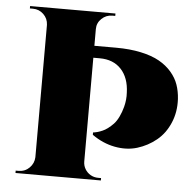

<svg xmlns="http://www.w3.org/2000/svg" viewBox="-51 -751 809 802"><g transform="rotate(5 353.5 -350.0)"><path d="M325 -558H416Q474 -558 520.5 -548Q567 -538 598 -520.5Q629 -503 650 -478.5Q671 -454 680.5 -426.5Q690 -399 692 -367Q695 -313 675.5 -267Q656 -221 620.5 -192Q585 -163 541 -149.5Q497 -136 446.5 -145.5Q396 -155 351 -187V-197Q351 -197 356 -197.5Q361 -198 369.5 -200.5Q378 -203 389 -207.5Q400 -212 412 -221Q424 -230 435 -241.5Q446 -253 455.5 -272.5Q465 -292 471 -315Q479 -346 477 -375Q475 -437 442 -472.5Q409 -508 352 -508H325V-73Q325 -56 333.5 -41.5Q342 -27 356.5 -18.5Q371 -10 389 -10H401V0H43V-10H55Q82 -10 100.5 -28.5Q119 -47 120 -73V-628Q119 -654 100.5 -672Q82 -690 56 -690H43V-700H401V-690H389Q363 -690 344 -672Q325 -654 325 -628Z"/></g></svg>

Font: Cinzel Decorative Black
Style: Regular
Weight: 900
Designer: Natanael Gama
Version: Version 1.001;PS 001.001;hotconv 1.0.56;makeotf.lib2.0.21325